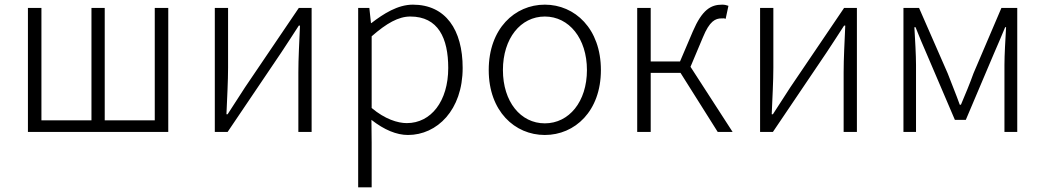

<svg xmlns="http://www.w3.org/2000/svg" viewBox="-20 -567 4490 825"><path d="M100 0H703V-533H645V-50H430V-533H373V-50H158V-533H100Z M903 0H958L1189 -342C1210 -374 1243 -424 1264 -457H1269C1266 -385 1262 -316 1262 -256V0H1319V-533H1264L1033 -192L958 -76H953C956 -148 960 -219 960 -276V-533H903Z M1519 238H1577V46L1576 -52C1631 -9 1684 13 1733 13C1858 13 1968 -94 1968 -275C1968 -439 1895 -547 1754 -547C1689 -547 1628 -508 1576 -468H1574L1567 -533H1519ZM1728 -38C1689 -38 1634 -55 1577 -103V-411C1641 -467 1692 -496 1743 -496C1863 -496 1906 -403 1906 -275C1906 -132 1832 -38 1728 -38Z M2321 13C2450 13 2562 -89 2562 -266C2562 -444 2450 -547 2321 -547C2192 -547 2080 -444 2080 -266C2080 -89 2192 13 2321 13ZM2321 -37C2217 -37 2141 -130 2141 -266C2141 -402 2217 -496 2321 -496C2425 -496 2502 -402 2502 -266C2502 -130 2425 -37 2321 -37Z M2947 -280 3000 -406C3029 -477 3054 -488 3081 -488C3089 -488 3091 -489 3098 -486L3110 -542C3102 -545 3093 -547 3083 -547C3034 -547 2997 -525 2957 -432L2902 -303H2776V-533H2718V0H2776V-254H2904L3064 0H3128Z M3246 0H3301L3532 -342C3553 -374 3586 -424 3607 -457H3612C3609 -385 3605 -316 3605 -256V0H3662V-533H3607L3376 -192L3301 -76H3296C3299 -148 3303 -219 3303 -276V-533H3246Z M3862 0H3916V-288C3916 -331 3912 -397 3909 -450H3914C3929 -411 3946 -372 3962 -335L4083 -52H4130L4250 -335C4266 -372 4283 -411 4299 -450H4303C4300 -397 4296 -331 4296 -288V0H4351V-533H4283L4163 -252C4147 -207 4128 -162 4109 -117H4104C4088 -162 4069 -207 4052 -252L3929 -533H3862Z"/></svg>

Font: Spoqa Han Sans Neo Light
Style: Regular
Weight: 300
Designer: [Spoqa Han Sans Neo] Dong-huui Kim ___ Younghwa Kang ___ Yujin Lee ___ [Noto Sans] Ryoko NISHIZUKA ____ (kana & ideograp
Foundry: Spoqa (http://www.spoqa-han-sans.com)
Version: Version 1.100;hotconv 1.0.109;makeotfexe 2.5.65596